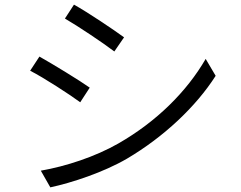

<svg xmlns="http://www.w3.org/2000/svg" viewBox="-20 -784 1040 828"><path d="M299 -764 260 -704C317 -671 426 -598 473 -562L515 -623C473 -654 357 -732 299 -764ZM156 -48 197 24C290 4 427 -41 528 -100C687 -194 825 -324 910 -457L867 -530C786 -390 656 -260 490 -165C390 -108 265 -67 156 -48ZM150 -540 110 -479C169 -449 278 -378 326 -343L367 -406C325 -436 207 -508 150 -540Z"/></svg>

Font: Noto Sans CJK HK DemiLight
Style: Regular
Weight: 350
Designer: Ryoko NISHIZUKA 西塚涼子 (kana, bopomofo & ideographs); Paul D. Hunt (Latin, Greek & Cyrillic); Sandoll Communications 산돌커뮤니
Foundry: Adobe
Version: Version 2.004;hotconv 1.0.118;makeotfexe 2.5.65603